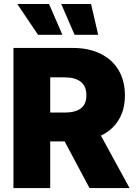

<svg xmlns="http://www.w3.org/2000/svg" viewBox="-20 -949 686 969"><path d="M47.9 -707H348.6Q427.2 -707 486.6 -678.2Q545.9 -649.4 578.1 -595.5Q610.4 -541.5 610.4 -467.8Q610.4 -395.5 578.9 -343.8Q547.4 -292 489.3 -264.6L633.8 0H431.6L306.2 -235.4H233.4V0H47.9ZM305.7 -380.9Q359.9 -380.9 387.9 -401.9Q416 -422.9 416 -467.8Q416 -513.7 387.7 -536.1Q359.4 -558.6 305.7 -558.6H233.4V-380.9ZM67.4 -928.7H227.5L294.9 -773.4H171.9ZM289.1 -928.7H439.5L475.6 -773.4H356.4Z"/></svg>

Font: Pretendard JP Black
Style: Regular
Weight: 900
Designer: Base glyphs from Inter by Rasmus Andersson; Hangeul glyphs from Noto Sans CJK(Source Han Sans) by Jang Soo-young and Kan
Foundry: Kil Hyung-jin
Version: Version 1.309